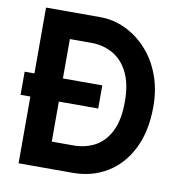

<svg xmlns="http://www.w3.org/2000/svg" viewBox="-79 -775 817 850"><g transform="rotate(10 329.5 -350.0)"><path d="M60 0V-300H16V-404H60V-700H303Q363 -700 417 -674.5Q471 -649 513.5 -602.5Q556 -556 580 -492Q604 -428 604 -350Q604 -241 565.5 -162.5Q527 -84 459 -42Q391 0 303 0ZM188 -120H285Q338 -120 381 -142.5Q424 -165 450 -216Q476 -267 476 -350Q476 -429 451 -480Q426 -531 382.5 -556Q339 -581 285 -581H188V-404H365V-300H188Z"/></g></svg>

Font: Haskoy Bold
Style: Regular
Weight: 700
Designer: Ertekin Erdin
Foundry: Ertekin Erdin
Version: Version 1.500; ttfautohint (v1.8.3)